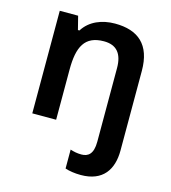

<svg xmlns="http://www.w3.org/2000/svg" viewBox="-116 -646 874 980"><g transform="rotate(15 321.0 -156.0)"><path d="M401 240C518 240 565 167 565 67V-354C565 -493 493 -552 371 -552C303 -552 239 -527 204 -471H196L178 -542H81V0H207V-265C207 -385 238 -450 340 -450C406 -450 439 -412 439 -335V54C439 120 412 138 377 138C354 138 337 134 318 128V228C338 235 369 240 401 240Z"/></g></svg>

Font: Noto Sans Arabic SemBd
Style: Regular
Weight: 600
Designer: Monotype Design Team, Nadine Chahine, Nizar Qandah and Khaled Hosny
Foundry: Monotype Imaging Inc.
Version: Version 2.012